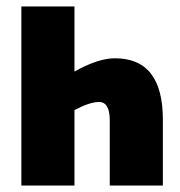

<svg xmlns="http://www.w3.org/2000/svg" viewBox="-20 -573 557 593"><path d="M46 -553V0H210V-233Q257 -258 286 -258Q319 -258 319 -201V0H483V-204Q483 -393 335 -393Q283 -393 210 -352V-553Z"/></svg>

Font: Noto Sans Display Condensed Black
Style: Regular
Weight: 900
Width: 3
Designer: Monotype Design team
Foundry: Monotype Imaging Inc.
Version: 1.000